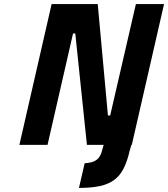

<svg xmlns="http://www.w3.org/2000/svg" viewBox="-20 -710 824 941"><path d="M233 -690H459L509 -144H520L646 -690H784L626 0H624L616 27Q604 80 586 115.5Q568 151 539.5 172Q511 193 469 202Q427 211 367 211L395 90Q434 88 453.5 73.5Q473 59 481 25L488 0H406L349 -546H338L213 0H75Z"/></svg>

Font: Panefresco 999wt
Style: Italic
Weight: 900
Version: Version 1.001